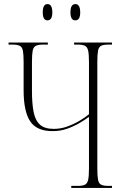

<svg xmlns="http://www.w3.org/2000/svg" viewBox="-20 -923 605 943"><path d="M350 -823Q326 -823 326 -862Q326 -903 350 -903Q374 -903 374 -862Q374 -823 350 -823ZM213 -823Q190 -823 190 -862Q190 -903 213 -903Q237 -903 237 -862Q237 -823 213 -823ZM330 0V-10H362Q386 -10 397.5 -16Q409 -22 413 -40Q417 -58 417 -96V-349Q398 -335 371 -319Q344 -303 310.5 -291Q277 -279 238 -279Q160 -279 128 -327.5Q96 -376 96 -480V-618Q96 -655 92.5 -673.5Q89 -692 77 -698Q65 -704 41 -704H22V-714H215V-704H192Q168 -704 156 -698Q144 -692 140.5 -674Q137 -656 137 -618V-475Q137 -415 145 -373.5Q153 -332 176 -311Q199 -290 244 -290Q278 -290 310 -301.5Q342 -313 370 -329.5Q398 -346 417 -362V-618Q417 -656 413 -674Q409 -692 397.5 -698Q386 -704 362 -704H344V-714H530V-704H512Q488 -704 476.5 -698Q465 -692 461.5 -674Q458 -656 458 -618V-96Q458 -59 461.5 -40.5Q465 -22 476.5 -16Q488 -10 512 -10H530V0Z"/></svg>

Font: Noto Serif Display ExtraCondensed ExtraLight
Style: Regular
Weight: 200
Width: 2
Designer: Monotype Design Team
Foundry: Monotype Imaging Inc.
Version: Version 2.009